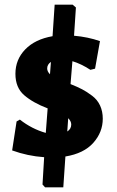

<svg xmlns="http://www.w3.org/2000/svg" viewBox="-20 -665 499 822"><path d="M291 -645 305 -633 297 -512Q356 -507 408 -489L387 -371L367 -366Q327 -392 290 -403L282 -305Q312 -293 332 -282.5Q352 -272 374.5 -255Q397 -238 408.5 -213Q420 -188 420 -157Q420 -99 379.5 -53.5Q339 -8 260 5L251 137H173L162 125L169 8Q98 3 32 -21L51 -145L65 -153Q116 -113 176 -96L184 -201Q121 -225 83.5 -257.5Q46 -290 46 -349Q46 -410 88 -453.5Q130 -497 205 -510L214 -645ZM182 -372Q182 -359 194 -347L198 -400Q182 -389 182 -372ZM285 -132Q285 -146 272 -159L268 -102Q285 -113 285 -132Z"/></svg>

Font: Alegreya Sans ExtraBold
Style: Regular
Weight: 800
Designer: Juan Pablo del Peral
Foundry: Huerta Tipografica
Version: Version 2.007